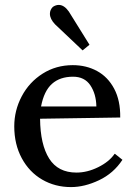

<svg xmlns="http://www.w3.org/2000/svg" viewBox="-20 -740 552 781"><path d="M38 0ZM269 21Q204 21 151.5 -9.5Q99 -40 68.5 -96.5Q38 -153 38 -226Q38 -291 68.5 -348.5Q99 -406 153.5 -440.5Q208 -475 276 -475Q331 -475 375 -451Q419 -427 444.5 -379Q470 -331 469 -262H468L142 -257H143Q144 -152 180 -95Q216 -38 291 -38Q335 -38 379.5 -60Q424 -82 446 -114H448L478 -90Q442 -35 383 -7Q324 21 269 21ZM147 -307H372Q371 -358 347.5 -393Q324 -428 277 -428Q224 -428 191.5 -399Q159 -370 147 -307ZM219 -720Q241 -720 260 -693L344 -558L316 -535L204 -641Q183 -663 183 -684Q183 -700 195 -712Q207 -720 219 -720Z"/></svg>

Font: Sumana
Style: Regular
Weight: 400
Designer: Cyreal, Alexei Vanyashin (Devanagari), Olga Karpushina (Latin)
Foundry: Cyreal
Version: Version 1.015;PS 001.015;hotconv 1.0.70;makeotf.lib2.5.58329